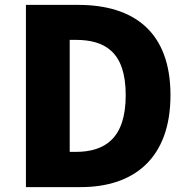

<svg xmlns="http://www.w3.org/2000/svg" viewBox="-20 -765 769 785"><path d="M86 0H310C527 0 677 -117 677 -376C677 -635 527 -745 300 -745H86ZM265 -144V-602H289C409 -602 494 -553 494 -376C494 -199 409 -144 289 -144Z"/></svg>

Font: Noto Sans KR Black
Style: Regular
Weight: 900
Designer: Ryoko NISHIZUKA 西塚涼子 (kana, bopomofo & ideographs); Paul D. Hunt (Latin, Greek & Cyrillic); Sandoll Communications 산돌커뮤니
Foundry: Adobe
Version: Version 2.004;hotconv 1.0.118;makeotfexe 2.5.65603